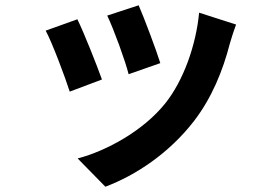

<svg xmlns="http://www.w3.org/2000/svg" viewBox="-20 -614 1040 727"><path d="M505 -594 386 -555C411 -503 455 -382 467 -333L587 -375C573 -421 524 -551 505 -594ZM874 -521 734 -566C722 -441 674 -308 606 -223C523 -119 384 -43 274 -14L379 93C496 49 621 -35 714 -155C782 -243 824 -347 850 -448C856 -468 862 -489 874 -521ZM273 -541 153 -498C177 -454 227 -321 244 -267L366 -313C346 -369 298 -490 273 -541Z"/></svg>

Font: Noto Sans CJK SC
Style: Bold
Weight: 700
Designer: Ryoko NISHIZUKA 西塚涼子 (kana, bopomofo & ideographs); Paul D. Hunt (Latin, Greek & Cyrillic); Sandoll Communications 산돌커뮤니
Foundry: Adobe
Version: Version 2.004;hotconv 1.0.118;makeotfexe 2.5.65603